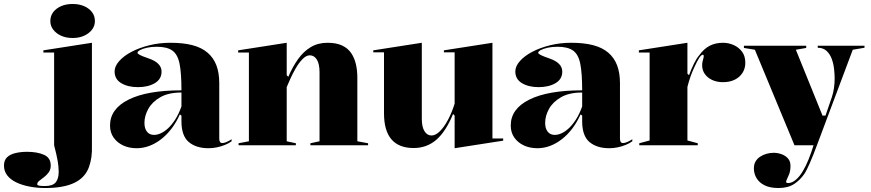

<svg xmlns="http://www.w3.org/2000/svg" viewBox="-185 -730 4379 965"><path d="M180 -539Q147 -539 122 -550.5Q97 -562 82.5 -581Q68 -600 68 -624Q68 -650 82.5 -669Q97 -688 122 -699Q147 -710 180 -710Q213 -710 238 -699Q263 -688 277.5 -669Q292 -650 292 -624Q292 -600 277.5 -581Q263 -562 238 -550.5Q213 -539 180 -539ZM43 215Q0 215 -38 207.5Q-76 200 -104.5 186Q-133 172 -149 151Q-165 130 -165 102Q-165 76 -150 61Q-135 46 -108 39.5Q-81 33 -49 33Q2 33 36 48Q70 63 70 102Q70 122 60 136Q50 150 36 160.5Q22 171 12 179Q2 187 2 196Q2 201 11 203Q20 205 41 205Q80 205 95 186.5Q110 168 110 134Q110 109 105 79.5Q100 50 87 0V-466H33V-477L277 -515V0Q278 33 274.5 58.5Q271 84 263 107Q245 161 190.5 188Q136 215 43 215Z M671 -515Q736 -515 782 -503Q828 -491 858 -465.5Q888 -440 902.5 -402Q917 -364 917 -312V-33Q917 -23 920.5 -17Q924 -11 933 -11Q941 -11 953 -16Q965 -21 979 -30V-20Q966 -10 946.5 -2Q927 6 905.5 10.5Q884 15 863 15Q801 15 764 -16Q727 -47 727 -120Q727 -129 727 -133Q727 -137 727 -140.5Q727 -144 727 -149L719 -155Q701 -115 677 -83.5Q653 -52 624.5 -30Q596 -8 565 3.5Q534 15 502 15Q464 15 434 1Q404 -13 386 -38.5Q368 -64 368 -99Q368 -183 461.5 -229.5Q555 -276 727 -276Q727 -362 717.5 -409.5Q708 -457 681 -476Q654 -495 603 -495Q575 -495 553 -490Q531 -485 518.5 -478Q506 -471 506 -465Q506 -460 518.5 -453.5Q531 -447 563 -436Q627 -414 627 -370Q627 -332 593 -312Q559 -292 508 -292Q458 -292 424.5 -312Q391 -332 391 -371Q391 -397 414 -423Q437 -449 476 -469.5Q515 -490 565.5 -502.5Q616 -515 671 -515ZM727 -265Q662 -265 621 -241.5Q580 -218 560.5 -183Q541 -148 541 -113Q541 -92 547.5 -78.5Q554 -65 564.5 -58.5Q575 -52 590 -52Q605 -52 623 -60Q641 -68 659.5 -85Q678 -102 695.5 -129Q713 -156 727 -195Z M1665 -10V0H1375V-10L1421 -20V-367Q1421 -409 1407.5 -430.5Q1394 -452 1372 -452Q1354 -452 1335.5 -433Q1317 -414 1301.5 -387Q1286 -360 1274 -333.5Q1262 -307 1256 -292V-20L1302 -10V0H1014V-10L1066 -20V-466H1012V-477L1256 -515V-352L1264 -344Q1285 -393 1312.5 -432Q1340 -471 1376.5 -493Q1413 -515 1461 -515Q1505 -515 1534 -501.5Q1563 -488 1579.5 -464Q1596 -440 1603.5 -408.5Q1611 -377 1611 -340V-20Z M1894 14Q1820 14 1782.5 -29.5Q1745 -73 1745 -161V-467H1691V-477L1935 -515V-133Q1935 -92 1948.5 -70.5Q1962 -49 1984 -49Q2004 -49 2025.5 -70Q2047 -91 2066.5 -127.5Q2086 -164 2100 -209V-467H2046V-477L2290 -515V-34H2344V-23L2100 15V-149L2092 -157Q2056 -69 2008 -27.5Q1960 14 1894 14Z M2685 -515Q2750 -515 2796 -503Q2842 -491 2872 -465.5Q2902 -440 2916.5 -402Q2931 -364 2931 -312V-33Q2931 -23 2934.5 -17Q2938 -11 2947 -11Q2955 -11 2967 -16Q2979 -21 2993 -30V-20Q2980 -10 2960.5 -2Q2941 6 2919.5 10.5Q2898 15 2877 15Q2815 15 2778 -16Q2741 -47 2741 -120Q2741 -129 2741 -133Q2741 -137 2741 -140.5Q2741 -144 2741 -149L2733 -155Q2715 -115 2691 -83.5Q2667 -52 2638.5 -30Q2610 -8 2579 3.5Q2548 15 2516 15Q2478 15 2448 1Q2418 -13 2400 -38.5Q2382 -64 2382 -99Q2382 -183 2475.5 -229.5Q2569 -276 2741 -276Q2741 -362 2731.5 -409.5Q2722 -457 2695 -476Q2668 -495 2617 -495Q2589 -495 2567 -490Q2545 -485 2532.5 -478Q2520 -471 2520 -465Q2520 -460 2532.5 -453.5Q2545 -447 2577 -436Q2641 -414 2641 -370Q2641 -332 2607 -312Q2573 -292 2522 -292Q2472 -292 2438.5 -312Q2405 -332 2405 -371Q2405 -397 2428 -423Q2451 -449 2490 -469.5Q2529 -490 2579.5 -502.5Q2630 -515 2685 -515ZM2741 -265Q2676 -265 2635 -241.5Q2594 -218 2574.5 -183Q2555 -148 2555 -113Q2555 -92 2561.5 -78.5Q2568 -65 2578.5 -58.5Q2589 -52 2604 -52Q2619 -52 2637 -60Q2655 -68 2673.5 -85Q2692 -102 2709.5 -129Q2727 -156 2741 -195Z M3028 0V-10L3080 -24V-466H3026V-477L3270 -515V-360L3278 -352Q3290 -384 3303 -410.5Q3316 -437 3330 -453Q3353 -485 3382 -500Q3411 -515 3449 -515Q3476 -515 3501.5 -504Q3527 -493 3544 -471Q3561 -449 3561 -414Q3561 -386 3547 -364Q3533 -342 3508 -329.5Q3483 -317 3449 -317Q3418 -317 3394.5 -328Q3371 -339 3357.5 -358Q3344 -377 3344 -402Q3344 -412 3346 -420.5Q3348 -429 3350 -436Q3352 -443 3352 -448Q3352 -455 3348 -455Q3340 -455 3329.5 -439.5Q3319 -424 3302 -386Q3294 -369 3285.5 -345Q3277 -321 3270 -293V-24L3322 -10V0Z M3728 215Q3685 215 3658 201.5Q3631 188 3617.5 165.5Q3604 143 3604 116Q3604 96 3612.5 81.5Q3621 67 3635.5 57.5Q3650 48 3667.5 43Q3685 38 3703 38Q3725 38 3744.5 45.5Q3764 53 3776 67Q3788 81 3788 104Q3788 119 3785.5 131Q3783 143 3778 153Q3773 165 3769.5 172.5Q3766 180 3766 184Q3766 190 3777 190Q3795 190 3815 173.5Q3835 157 3853 125Q3866 103 3879 71Q3892 39 3904 0H3808L3609 -480L3554 -489V-500H3867V-489L3815 -480L3949 -149H3964L3996 -242Q4003 -263 4006.5 -287Q4010 -311 4010 -335Q4010 -357 4007 -384Q4004 -411 3995 -435Q3986 -459 3969 -474.5Q3952 -490 3925 -490V-500H4160V-490L4101 -480L3921 0Q3901 54 3885.5 89Q3870 124 3861 139Q3839 173 3807.5 194Q3776 215 3728 215Z"/></svg>

Font: Kalnia Thin SemiBold
Style: Regular
Weight: 600
Version: Version 1.105